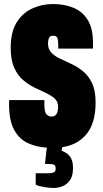

<svg xmlns="http://www.w3.org/2000/svg" viewBox="-20 -721 509 952"><path d="M248 211Q225 211 198.5 206.5Q172 202 157 195V138H219Q236 138 246 134Q256 130 256 116Q256 101 249 96.5Q242 92 221 92H203L212 11Q159 8 117 -12Q75 -32 50 -77.5Q25 -123 25 -204Q25 -206 25 -213.5Q25 -221 26 -225H200V-204Q200 -165 210.5 -154Q221 -143 236 -143Q268 -143 268 -192Q268 -217 251 -232.5Q234 -248 207.5 -260Q181 -272 150.5 -287Q120 -302 93.5 -325Q67 -348 50 -386Q33 -424 33 -483Q33 -563 63 -610.5Q93 -658 141 -679.5Q189 -701 243 -701Q298 -701 343 -683Q388 -665 414.5 -623Q441 -581 441 -509V-480H269V-492Q269 -518 265 -531Q261 -544 244 -544Q228 -544 223 -533Q218 -522 218 -505Q218 -477 235 -459.5Q252 -442 279 -429.5Q306 -417 336 -403Q366 -389 393 -366.5Q420 -344 437 -307.5Q454 -271 454 -213Q454 -113 410.5 -58Q367 -3 288 9L286 27Q294 29 307.5 37Q321 45 331.5 62.5Q342 80 342 113Q342 153 326 174Q310 195 288.5 203Q267 211 248 211Z"/></svg>

Font: Archivo ExtraCondensed Black
Style: Regular
Weight: 900
Width: 2
Designer: Hector Gatti
Foundry: Omnibus-Type
Version: Version 2.001; ttfautohint (v1.8.3)